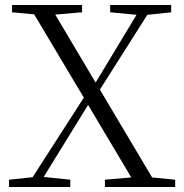

<svg xmlns="http://www.w3.org/2000/svg" viewBox="-20 -745 735 765"><path d="M419 -696 524 -686 361 -416 200 -687 307 -696V-725H28V-696L116 -688L314 -356L110 -39L16 -29V0H260V-29L154 -40L331 -327L503 -38L398 -29V0H678V-29L586 -38L378 -388L567 -686L662 -696V-725H419Z"/></svg>

Font: Noto Serif TC Light
Style: Regular
Weight: 300
Designer: Ryoko NISHIZUKA 西塚涼子 (kana & ideographs); Frank Grießhammer (Latin, Greek & Cyrillic); Wenlong ZHANG 张文龙 (bopomofo); San
Foundry: Adobe
Version: Version 2.001;hotconv 1.1.0;makeotfexe 2.6.0